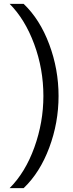

<svg xmlns="http://www.w3.org/2000/svg" viewBox="-20 -813 379 1000"><path d="M103 -793Q188 -712 236.5 -582Q285 -452 285 -313Q285 -174 236.5 -44Q188 86 103 167H30Q112 85 159 -45.5Q206 -176 206 -313Q206 -454 158 -583.5Q110 -713 30 -793Z"/></svg>

Font: Mona Sans
Style: Regular
Weight: 400
Designer: Deni Anggara
Foundry: GitHub
Version: Version 2.000;Glyphs 3.2.3 (3260)